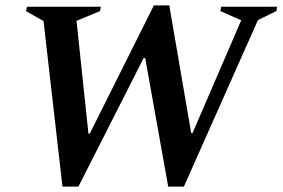

<svg xmlns="http://www.w3.org/2000/svg" viewBox="-20 -685 1045 710"><path d="M211 5 141 -607 76 -644 80 -660H353L350 -644L263 -608L307 -191H312L549 -665H606L687 -193H692L872 -610L795 -644L798 -660H1005L1002 -644L934 -611L660 5H602L517 -470H511L270 5Z"/></svg>

Font: Spectral SemiBold
Style: Italic
Weight: 600
Italic angle: -10°
Designer: Jean-Baptiste Levee
Foundry: Production Type
Version: Version 2.001